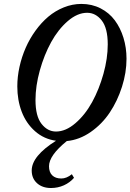

<svg xmlns="http://www.w3.org/2000/svg" viewBox="-20 -696 655 964"><path d="M235.8 248Q192.9 248 166 223.9Q139.2 199.7 139.2 160.2Q139.2 87.4 261.2 10.7Q200.7 2.4 156 -37.1Q111.3 -76.7 89.1 -134.8Q66.9 -192.9 66.9 -262.2Q66.9 -310.5 77.9 -360.4Q88.9 -410.2 108.9 -455.8Q128.9 -501.5 158.2 -542Q187.5 -582.5 222.4 -612.1Q257.3 -641.6 300.3 -658.9Q343.3 -676.3 388.7 -676.3Q441.4 -676.3 484.9 -654.1Q528.3 -631.8 556.4 -594Q584.5 -556.2 599.9 -506.3Q615.2 -456.5 615.2 -400.9Q615.2 -331.5 592.5 -260.3Q569.8 -189 531 -130.9Q492.2 -72.8 435.3 -33.2Q378.4 6.3 315.4 12.2Q226.1 84.5 226.1 138.7Q226.1 168.5 242.2 184.3Q258.3 200.2 288.1 200.2Q314 200.2 340.8 178.7L351.6 196.8Q331.1 220.7 300.8 234.4Q270.5 248 235.8 248ZM261.2 -35.6Q310.1 -35.6 358.6 -77.4Q407.2 -119.1 442.4 -183.1Q477.5 -247.1 499.3 -325Q521 -402.8 521 -473.1Q521 -554.7 490.7 -593.3Q460.4 -631.8 417.5 -631.8Q368.7 -631.8 320.3 -590.1Q272 -548.3 236.8 -484.4Q201.7 -420.4 179.9 -342.3Q158.2 -264.2 158.2 -193.8Q158.2 -112.8 188.5 -74.2Q218.8 -35.6 261.2 -35.6Z"/></svg>

Font: Elstob 6pt Medium
Style: Italic
Weight: 500
Italic angle: -20°
Designer: Peter S. Baker
Version: Version 1.015